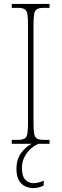

<svg xmlns="http://www.w3.org/2000/svg" viewBox="-20 -734 315 980"><path d="M40 0V-20H67Q92 -20 104 -26Q116 -32 119.5 -51Q123 -70 123 -108V-606Q123 -645 119.5 -663.5Q116 -682 104 -688Q92 -694 67 -694H40V-714H233V-694H207Q182 -694 170 -688Q158 -682 154.5 -663.5Q151 -645 151 -606V-108Q151 -70 154.5 -51Q158 -32 170 -26Q182 -20 207 -20H233V0ZM150 226Q112 226 88 202Q64 178 64 127Q64 77 90.5 43.5Q117 10 143 0H177Q158 7 138.5 24Q119 41 105.5 66Q92 91 92 123Q92 165 109 183Q126 201 151 201Q175 201 203 188V213Q190 219 178 222.5Q166 226 150 226Z"/></svg>

Font: Noto Serif Sinhala Condensed Thin
Style: Regular
Weight: 100
Width: 3
Designer: Jelle Bosma - Monotype Design Team
Foundry: Monotype Imaging Inc.
Version: Version 2.007; ttfautohint (v1.8.4.7-5d5b)